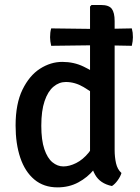

<svg xmlns="http://www.w3.org/2000/svg" viewBox="-20 -756 573 788"><path d="M190 -568Q185.5 -588 185.5 -603Q185.5 -613.5 186.5 -621.8Q187.5 -630 190 -639.5L388.5 -637L521 -639.5Q523.5 -630 524.5 -621.8Q525.5 -613.5 525.5 -603Q525.5 -588 521 -568L387 -570.5ZM450.5 -140.5Q450.5 -111.5 456.2 -86Q462 -60.5 478.5 -46Q474.5 -32 463.2 -16.2Q452 -0.5 439.5 7.5Q390.5 -2.5 370 -39.5Q349.5 -76.5 349.5 -124.5V-729L355.5 -735.5H395Q427 -735.5 438.8 -719.8Q450.5 -704 450.5 -669.5ZM44 -241Q44 -330 72.2 -388Q100.5 -446 144.2 -474Q188 -502 235.5 -502Q283.5 -502 323.5 -482.5Q363.5 -463 398.5 -437.5L387 -355.5Q358 -378 322.8 -398.8Q287.5 -419.5 250 -419.5Q222.5 -419.5 199.5 -400.2Q176.5 -381 163 -341.2Q149.5 -301.5 149.5 -240Q149.5 -181 162 -144Q174.5 -107 195.2 -90Q216 -73 240 -73Q265 -73 292.5 -86.8Q320 -100.5 343.5 -129Q367 -157.5 380 -202L401 -125.5Q391.5 -92 365.5 -60Q339.5 -28 301.5 -7.5Q263.5 13 216 13Q159.5 13 121 -19.2Q82.5 -51.5 63.2 -108.8Q44 -166 44 -241Z"/></svg>

Font: Signika
Style: Regular
Weight: 400
Designer: Anna Giedry
Foundry: Anna Giedry
Version: Version 2.001